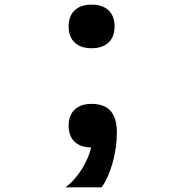

<svg xmlns="http://www.w3.org/2000/svg" viewBox="-20 -628 790 828"><path d="M276 -514Q276 -559 302 -583.5Q328 -608 375 -608Q422 -608 448 -583.5Q474 -559 474 -514Q474 -469 448 -444.5Q422 -420 375 -420Q328 -420 302 -444.5Q276 -469 276 -514ZM276 -86Q276 -131 302 -155.5Q328 -180 375 -180Q422 -180 448 -155.5Q474 -131 474 -86Q474 -41 448 -16.5Q422 8 375 8Q328 8 302 -16.5Q276 -41 276 -86ZM375 0V-180Q430 -180 457 -149.5Q484 -119 484 -56Q484 9 465.5 74.5Q447 140 418 180H262Q301 152 332.5 102Q364 52 375 0Z"/></svg>

Font: Martian Mono sWd Rg
Style: Regular
Weight: 400
Width: 6
Monospace: yes
Designer: Roman Shamin
Foundry: Evil Martians
Version: Version 1.000